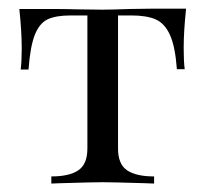

<svg xmlns="http://www.w3.org/2000/svg" viewBox="-20 -435 487 455"><path d="M415.3 -321Q415.3 -289.5 417.7 -271H399.2Q395.2 -325 382.7 -352.4Q370.2 -379.8 348.8 -389.1Q327.4 -398.4 291.1 -398.4H259.7V-83.1Q259.7 -46 281 -31.5Q302.4 -16.9 345.2 -16.9V0L325 -0.8Q245.2 -3.2 223.4 -3.2Q201.6 -3.2 121.8 -0.8L101.6 0V-16.9Q144.4 -16.9 165.7 -31.5Q187.1 -46 187.1 -83.1V-398.4H147.6Q112.1 -398.4 92.7 -389.1Q73.4 -379.8 62.5 -352.4Q51.6 -325 47.6 -270.2H29Q31.5 -288.7 31.5 -320.2Q31.5 -360.5 25.8 -413.7H103.2Q140.3 -413.7 159.7 -412.9L222.6 -412.1Q244.4 -412.1 286.3 -413.7L343.5 -414.5H421Q415.3 -361.3 415.3 -321Z"/></svg>

Font: Playfair Display
Style: Regular
Weight: 400
Designer: Claus Eggers Sørensen
Foundry: Claus Eggers Sørensen
Version: Version 1.005; ttfautohint (v1.2) -l 10 -r 42 -G 200 -x 21 -